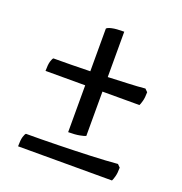

<svg xmlns="http://www.w3.org/2000/svg" viewBox="-105 -582 692 732"><g transform="rotate(20 241.0 -215.5)"><path d="M207 -57V-247H46Q46 -273 50 -286Q54 -299 58 -302Q93 -302 131 -302.5Q169 -303 207 -304V-477Q210 -482 227 -486Q244 -490 277 -490V-306Q320 -308 358.5 -309.5Q397 -311 427 -314L438 -303Q438 -281 434 -266.5Q430 -252 427 -247H277V-67Q271 -64 253 -60.5Q235 -57 207 -57ZM46 59Q46 33 50 20Q54 7 58 4Q119 4 187.5 2.5Q256 1 319 -1.5Q382 -4 427 -8L438 3Q438 25 434 39.5Q430 54 427 59Z"/></g></svg>

Font: Texturina 72pt SemiBold
Style: Regular
Weight: 600
Designer: Guillermo Torres Carreño
Foundry: Omnibus-Type
Version: Version 1.002; ttfautohint (v1.8.3)